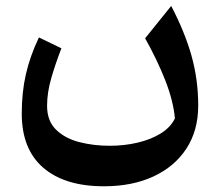

<svg xmlns="http://www.w3.org/2000/svg" viewBox="-20 -385 750 655"><path d="M576.7 19Q571.3 -40.5 544.2 -109.9Q517.1 -179.2 475.1 -254.4L564 -364.7Q609.9 -277.3 633.1 -195.6Q656.2 -113.8 656.2 -24.9Q656.2 60.1 616 121.8Q575.7 183.6 503.4 217Q431.2 250.5 334.5 250.5Q201.2 250.5 127.7 187.3Q54.2 124 54.2 2.4Q54.2 -70.3 68.4 -132.1Q82.5 -193.8 112.8 -257.3L189.5 -220.2Q169.9 -169.9 155.3 -119.9Q140.6 -69.8 140.6 -23.9Q140.6 27.8 171.4 57.6Q202.1 87.4 251 99.9Q299.8 112.3 353.5 112.3Q404.3 112.3 449.7 101.6Q495.1 90.8 528.6 70.1Q562 49.3 576.7 19Z"/></svg>

Font: Pinar DS1 SemiBold
Style: Regular
Weight: 600
Designer: Amin Abedi
Version: Version 3.000